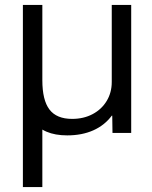

<svg xmlns="http://www.w3.org/2000/svg" viewBox="-20 -540 616 780"><path d="M73 220V-520H152V-214Q152 -133 181 -95Q210 -57 273 -57Q320 -57 356.5 -76.5Q393 -96 413.5 -130Q434 -164 434 -207V-520H513V0H437L436 -70H434Q405 -31 359 -10.5Q313 10 253 10Q155 10 113 -50L152 -85V220Z"/></svg>

Font: M PLUS 2
Style: Regular
Weight: 400
Designer: Coji Morishita
Foundry: UNDERFOREST DESIGN
Version: Version 1.001